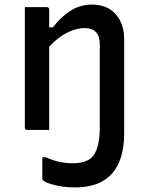

<svg xmlns="http://www.w3.org/2000/svg" viewBox="-20 -565 640 835"><path d="M299 145Q337 145 362.5 131.5Q388 118 401 83.5Q414 49 414 -14V-372Q414 -443 347 -443Q312 -443 272 -423Q232 -403 194 -362V0H99Q88 0 88 -11V-534H183Q194 -534 194 -523V-446H210Q243 -490 285.5 -517.5Q328 -545 380 -545Q446 -545 483 -503.5Q520 -462 520 -394V15Q520 130 467 190Q414 250 307 250Q258 250 218 240Q178 230 167 219Q164 216 164 211V119H180Q208 132 236.5 138.5Q265 145 299 145Z"/></svg>

Font: Recursive Mn Lnr St Med
Style: Regular
Weight: 500
Monospace: yes
Version: Version 1.079;hotconv 1.0.112;makeotfexe 2.5.65598; ttfautoh